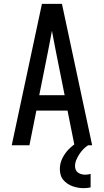

<svg xmlns="http://www.w3.org/2000/svg" viewBox="-20 -755 540 998"><path d="M41 0 198 -735H302L459 0H367L331 -180H169L133 0ZM316 -260 270 -490Q265 -516 260 -542Q255 -568 250 -595Q245 -568 240 -542Q235 -516 230 -490L184 -260ZM415 223Q400 223 385.5 220.5Q371 218 357 213Q343 208 330.5 199.5Q318 191 308.5 179.5Q299 168 295 153Q291 138 291 124Q291 94 304.5 67Q318 40 338.5 19.5Q359 -1 384.5 -16Q410 -31 438 -41V0Q424 9 412.5 21Q401 33 392 47Q383 61 376.5 76.5Q370 92 370 109Q370 119 374 128Q378 137 386 142.5Q394 148 403.5 150.5Q413 153 423 153Q430 153 437 152Q444 151 451 149V219Q442 221 433 222Q424 223 415 223Z"/></svg>

Font: Iosevka Medium
Style: Regular
Weight: 500
Monospace: yes
Designer: Belleve Invis
Foundry: Belleve Invis
Version: Version 32.5.0; ttfautohint (v1.8.4)